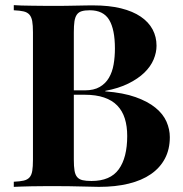

<svg xmlns="http://www.w3.org/2000/svg" viewBox="-20 -728 711 748"><path d="M390.1 -372.1Q460.4 -366.7 508.3 -349.6Q556.2 -332.5 585.9 -308.1Q615.7 -283.7 628.7 -253.9Q641.6 -224.1 641.6 -193.8Q641.6 -146.5 622.6 -110.4Q603.5 -74.2 567.9 -49.6Q532.2 -24.9 481.2 -12.5Q430.2 0 365.7 0Q342.3 0 296.9 -1.5Q251.5 -2.9 187.5 -2.9Q165.5 -2.9 143.3 -2.7Q121.1 -2.4 101.1 -2.2Q81.1 -2 63.7 -1.2Q46.4 -0.5 33.7 0V-20Q57.6 -21 72.3 -24.4Q86.9 -27.8 95 -36.9Q103 -45.9 105.7 -62.3Q108.4 -78.6 108.4 -106V-602.1Q108.4 -629.4 105.5 -645.8Q102.5 -662.1 94.5 -671.1Q86.4 -680.2 71.8 -683.6Q57.1 -687 33.7 -688V-708Q46.4 -707 63.7 -706.5Q81.1 -706.1 101.1 -705.8Q121.1 -705.6 142.8 -705.3Q164.6 -705.1 185.5 -705.1Q210 -705.1 234.1 -705.3Q258.3 -705.6 279.3 -706.1Q300.3 -706.5 316.7 -706.8Q333 -707 342.8 -707Q404.8 -707 451.2 -695.6Q497.6 -684.1 528.3 -663.1Q559.1 -642.1 574.5 -613.3Q589.8 -584.5 589.8 -549.8Q589.8 -523.4 578.4 -496.1Q566.9 -468.8 542.5 -445.1Q518.1 -421.4 480.2 -402.6Q442.4 -383.8 390.1 -374ZM329.6 -688Q310.5 -688 298.3 -684.3Q286.1 -680.7 279.3 -670.9Q272.5 -661.1 270 -644.5Q267.6 -627.9 267.6 -602.1V-376H310.5Q345.7 -376 368.4 -389.2Q391.1 -402.3 404.3 -424.8Q417.5 -447.3 422.6 -476.8Q427.7 -506.3 427.7 -539.1Q427.7 -613.3 405.3 -650.6Q382.8 -688 329.6 -688ZM336.4 -22.9Q409.7 -22.9 442.6 -68.4Q475.6 -113.8 475.6 -198.2Q475.6 -236.3 466.3 -266.1Q457 -295.9 437 -316.7Q417 -337.4 385.5 -348.1Q354 -358.9 309.6 -358.9H267.6V-106Q267.6 -79.6 270.3 -63.5Q272.9 -47.4 280.5 -38.3Q288.1 -29.3 301.5 -26.1Q314.9 -22.9 336.4 -22.9Z"/></svg>

Font: SVN-Playfair Display
Style: Bold
Weight: 700
Designer: Claus Eggers Sørensen
Foundry: Claus Eggers Sørensen
Version: Version 1.004;PS 001.004;hotconv 1.0.70;makeotf.lib2.5.58329